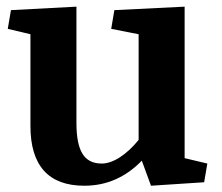

<svg xmlns="http://www.w3.org/2000/svg" viewBox="-20 -561 683 591"><path d="M215.3 -182.1Q215.3 -117.7 233.9 -87.6Q252.4 -57.6 293 -57.6Q319.3 -57.6 349.4 -77.1Q379.4 -96.7 406.7 -130.4V-455.6L322.3 -472.2L332 -529.8L548.3 -540.5V-74.2L618.2 -57.6L608.4 0L444.8 10.7L416.5 -66.4Q378.9 -27.8 334.7 -8.5Q290.5 10.7 239.7 10.7Q156.7 10.7 115.2 -35.6Q73.7 -82 73.7 -172.9V-455.6L3.9 -472.2L13.7 -529.8L215.3 -540.5Z"/></svg>

Font: Noticia Text
Style: Bold
Weight: 700
Designer: JM Sole
Foundry: JM Sole
Version: Version 1.003